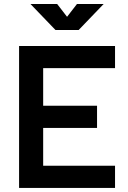

<svg xmlns="http://www.w3.org/2000/svg" viewBox="-20 -918 626 938"><path d="M73.2 0V-693.4H542V-585H190.9V-401.4H454.1V-293H190.9V-108.4H542V0ZM251 -771.5 128.9 -898.4H259.3L307.6 -835.9L356 -898.4H486.3L364.3 -771.5Z"/></svg>

Font: Cascadia Mono PL SemiBold
Style: Regular
Weight: 600
Monospace: yes
Designer: Aaron Bell
Foundry: Saja Typeworks
Version: Version 2404.023; ttfautohint (v1.8.4)